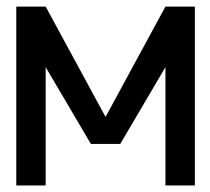

<svg xmlns="http://www.w3.org/2000/svg" viewBox="-20 -567 642 587"><path d="M119.6 0V-361.8L257.8 -127H347.7L485.8 -361.8V0H575.7V-546.9H485.8L302.7 -209.5L119.6 -546.9H29.8V0Z"/></svg>

Font: Hack Dev
Style: Regular
Weight: 400
Designer: Christopher Simpkins
Foundry: Christopher Simpkins
Version: Version 2.0315